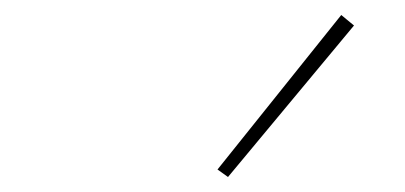

<svg xmlns="http://www.w3.org/2000/svg" viewBox="-20 -799 540 256"><path d="M284 -563 270 -573 435 -779 452 -765Z"/></svg>

Font: Iosevka Aile Thin Oblique
Style: Regular
Weight: 100
Italic angle: -9°
Designer: Belleve Invis
Foundry: Belleve Invis
Version: Version 31.1.0; ttfautohint (v1.8.4)